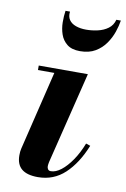

<svg xmlns="http://www.w3.org/2000/svg" viewBox="-83 -760 540 820"><g transform="rotate(10 187.0 -350.0)"><path d="M140 10Q93 10 69.8 -9.2Q46.5 -28.5 46.5 -68Q46.5 -76 47.2 -84Q48 -92 49.5 -97.5L132.5 -440.5H61.5V-460H274.5L176.5 -62Q175.5 -57.5 174.8 -52.5Q174 -47.5 174 -43.5Q174 -35.5 178 -30Q182 -24.5 190.5 -24.5Q211.5 -24.5 234.8 -42.5Q258 -60.5 280 -92.5Q302 -124.5 318.5 -167L337.5 -160.5Q305.5 -81 256.8 -35.5Q208 10 140 10ZM223.5 -551Q188 -551 167.8 -567Q147.5 -583 139 -607.8Q130.5 -632.5 130.2 -659.8Q130 -687 133.5 -710H153Q150 -688.5 159.8 -674.2Q169.5 -660 189 -653Q208.5 -646 233.5 -646Q259 -646 284.2 -651.8Q309.5 -657.5 328.5 -671.5Q347.5 -685.5 354 -710H373.5Q370 -687 360.8 -659.8Q351.5 -632.5 334.2 -607.8Q317 -583 290 -567Q263 -551 223.5 -551Z"/></g></svg>

Font: Bodoni Moda 11pt
Style: Bold Italic
Weight: 700
Italic angle: -13°
Designer: Owen Earl
Foundry: indestructible type
Version: Version 2.004